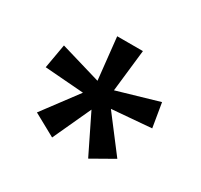

<svg xmlns="http://www.w3.org/2000/svg" viewBox="-98 -884 696 666"><g transform="rotate(30 249.5 -551.0)"><path d="M300 -760 281 -592 446 -640 462 -544 304 -531 410 -392 322 -342 247 -495 177 -343 88 -392 192 -531 36 -543 53 -640 215 -592 197 -760Z"/></g></svg>

Font: Noto Sans Ethiopic SemiCondensed Medium
Style: Regular
Weight: 500
Width: 4
Designer: Monotype Design Team
Foundry: Monotype Imaging Inc.
Version: Version 2.102; ttfautohint (v1.8.4.7-5d5b)